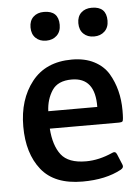

<svg xmlns="http://www.w3.org/2000/svg" viewBox="-53 -759 594 812"><g transform="rotate(-5 244.5 -352.5)"><path d="M265 12Q146 12 90.5 -57.5Q35 -127 35 -241.5Q35 -356 94 -431Q153 -506 264 -506Q319 -506 358.5 -485.5Q398 -465 419 -430Q459 -362 459 -273Q459 -231 455 -227Q451 -223 440 -223H146Q151 -151 181.5 -111.5Q212 -72 287 -72Q342 -72 400 -98Q414 -105 420 -90L439 -44Q444 -32 430 -24Q364 12 265 12ZM146 -297H354Q356 -422 256 -422Q197 -422 172.5 -384.5Q148 -347 146 -297ZM367 -717Q429 -717 429 -657Q429 -628 411.5 -611.5Q394 -595 366.5 -595Q339 -595 322 -611.5Q305 -628 305 -656.5Q305 -685 322 -701Q339 -717 367 -717ZM164 -717Q226 -717 226 -657Q226 -628 208.5 -611.5Q191 -595 163.5 -595Q136 -595 119 -611.5Q102 -628 102 -656.5Q102 -685 119 -701Q136 -717 164 -717Z"/></g></svg>

Font: Crete Round
Style: Regular
Weight: 400
Designer: Veronika Burian
Foundry: TypeTogether
Version: Version 1.001